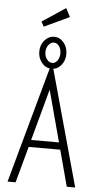

<svg xmlns="http://www.w3.org/2000/svg" viewBox="-62 -986 525 1024"><g transform="rotate(5 200.0 -474.5)"><path d="M336 0 284 -194H115L62 0H19L194 -634H206L381 0ZM200 -508 125 -232H274ZM200 -620Q169 -620 148 -645.5Q127 -671 127 -706Q127 -741 148.5 -766Q170 -791 200 -791Q230 -791 251 -766Q272 -741 272 -704Q272 -670 251.5 -645Q231 -620 200 -620ZM201 -651Q217 -651 228.5 -667Q240 -683 240 -705Q240 -729 228.5 -744.5Q217 -760 201 -760Q185 -760 172.5 -744.5Q160 -729 160 -705Q160 -683 172.5 -667Q185 -651 201 -651ZM139 -840 125 -866 250 -949 274 -903Z"/></g></svg>

Font: Inconsolata Condensed Light
Style: Regular
Weight: 300
Width: 3
Monospace: yes
Designer: Raph Levien, Cyreal, Brenton Simpson
Foundry: Raph Levien, Cyreal, Google
Version: Version 3.001; ttfautohint (v1.8.2.53-6de2)